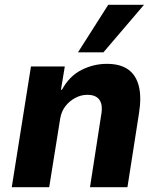

<svg xmlns="http://www.w3.org/2000/svg" viewBox="-20 -780 659 800"><path d="M29 0 109 -503H250L234 -406H238Q269 -463 319.5 -488.5Q370 -514 425 -514Q481 -514 514 -490.5Q547 -467 558.5 -421Q570 -375 559 -307L511 0H355L401 -297Q407 -328 402 -347Q397 -366 382.5 -375.5Q368 -385 344 -385Q318 -385 293.5 -372Q269 -359 252.5 -337.5Q236 -316 231 -287L185 0ZM305 -562 431 -760H580L411 -562Z"/></svg>

Font: Nunito Sans 7pt SemiCondensed ExtraBold
Style: Italic
Weight: 800
Width: 4
Italic angle: -9°
Designer: Vernon Adams
Foundry: Vernon Adams
Version: Version 3.101;gftools[0.9.27]